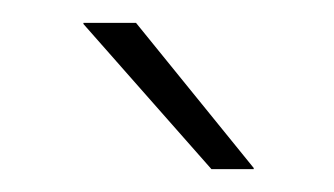

<svg xmlns="http://www.w3.org/2000/svg" viewBox="-20 -701 292 168"><path d="M99 -681 202 -554V-553H165L53 -680V-681Z"/></svg>

Font: Anek Odia ExtraLight
Style: Regular
Weight: 250
Designer: Yesha Goshar & Mahesh Sahu (Odia), Yesha Goshar (Latin)
Foundry: Ek Type
Version: Version 1.003